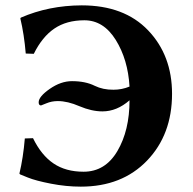

<svg xmlns="http://www.w3.org/2000/svg" viewBox="-20 -678 714 710"><path d="M292 -603Q226.1 -603 181.2 -572.5Q136.2 -542 105 -479L75.2 -480Q69.3 -550.8 55.2 -609.9L57.1 -612.8Q160.2 -657.7 282.2 -658.2Q439.5 -658.2 527.8 -565.7Q616.2 -473.1 616.2 -331.1Q616.2 -180.2 523.7 -84Q431.2 12.2 278.8 12.2Q224.6 12.2 168.2 1.2Q111.8 -9.8 83 -21.5L54.2 -33.2L51.8 -36.1Q65.9 -95.2 71.8 -166L102.1 -167Q132.8 -104 178 -73.5Q223.1 -43 289.1 -43Q369.1 -43 414.1 -119.4Q459 -195.8 459 -307.1Q412.1 -266.1 358.9 -266.1Q318.8 -266.1 273.9 -285.2Q230 -304.2 193.8 -304.2Q170.9 -304.2 151.4 -295.9L131.8 -288.1Q123 -288.1 123 -299.8Q123 -320.8 164.1 -349.4Q205.1 -377.9 246.1 -377.9Q295.9 -377.9 330.1 -360.8Q360.8 -345.7 399.9 -346.2Q430.7 -346.2 459 -357.9Q453.1 -458 408 -530.5Q362.8 -603 292 -603Z"/></svg>

Font: Linux Biolinum
Style: Bold
Weight: 700
Designer: Philipp H. Poll
Foundry: Philipp H. Poll
Version: Version 1.3.2 ; ttfautohint (v0.9)